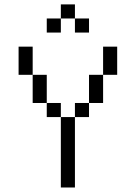

<svg xmlns="http://www.w3.org/2000/svg" viewBox="-20 -832 602 852"><path d="M62.5 -625V-500H125V-625ZM125 -375H187.5V-500H125ZM187.5 -312.5H250V-375H187.5ZM187.5 -687.5H250V-750H187.5ZM250 0H312.5V-312.5H250ZM250 -750H312.5V-812.5H250ZM312.5 -312.5H375V-375H312.5ZM312.5 -687.5H375V-750H312.5ZM375 -375H437.5V-500H375ZM437.5 -500H500V-625H437.5Z"/></svg>

Font: ChillMoonMono
Style: Regular
Weight: 400
Designer: Warren2060
Foundry: ChillType
Version: Version 1.000;Glyphs 3.1.1 (3135)